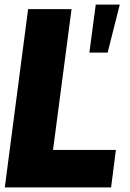

<svg xmlns="http://www.w3.org/2000/svg" viewBox="-20 -820 570 840"><path d="M466 0H1L103 -780H293L212 -164H487ZM451 -590H371L399 -800H504Z"/></svg>

Font: Tanohe Sans ExtraBold
Style: Italic
Weight: 800
Designer: Village Type and Design LLC & Cristiano Sobral
Foundry: Cooper Hewitt Smithsonian Design Museum
Version: Version 1.00;September 29, 2021;FontCreator 13.0.0.2655 64-b